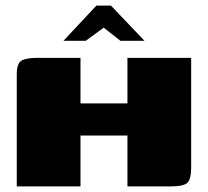

<svg xmlns="http://www.w3.org/2000/svg" viewBox="-20 -667 744 687"><path d="M40 0V-402Q40 -440 57 -450Q74 -460 114 -460H268V-297H436V-460H664V-67Q664 -27 651 -13.5Q638 0 589 0H436V-182H268V0ZM207 -521 325 -647H377L497 -521H411L351 -568L287 -521Z"/></svg>

Font: Genos Black
Style: Regular
Weight: 900
Designer: Robert E. Leuschke
Foundry: Robert E. Leuschke
Version: Version 1.010